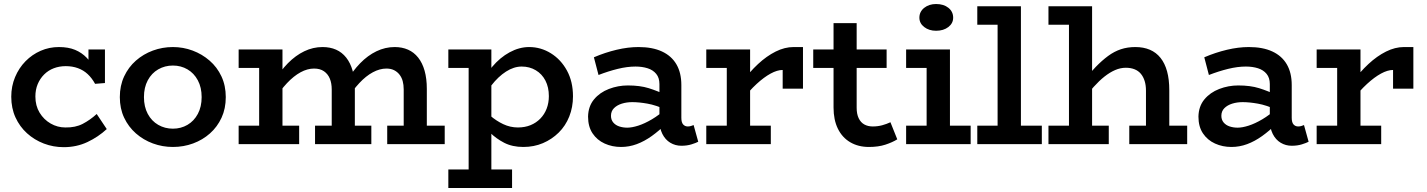

<svg xmlns="http://www.w3.org/2000/svg" viewBox="-20 -717 7096 955"><path d="M297 15Q245 15 198 -3Q151 -21 114.5 -54Q78 -87 57 -133Q36 -179 36 -236Q36 -288 55 -333.5Q74 -379 107 -412.5Q140 -446 182.5 -464.5Q225 -483 273 -483Q320 -483 353.5 -469Q387 -455 411.5 -429.5Q436 -404 455 -367L420 -374V-471H502V-304L453 -300Q437 -329 416 -348.5Q395 -368 367.5 -378Q340 -388 307 -388Q275 -388 247.5 -377.5Q220 -367 199.5 -346.5Q179 -326 167.5 -298.5Q156 -271 156 -237Q156 -191 177 -156.5Q198 -122 232 -102.5Q266 -83 305 -83Q355 -82 391.5 -101Q428 -120 461 -150L511 -75Q469 -36 415 -10.5Q361 15 297 15Z M840 14Q788 14 740.5 -3.5Q693 -21 656 -53.5Q619 -86 597.5 -131.5Q576 -177 576 -234Q576 -291 597.5 -337Q619 -383 656 -415.5Q693 -448 740.5 -465.5Q788 -483 840 -483Q891 -483 938 -465.5Q985 -448 1022.5 -415.5Q1060 -383 1081.5 -337Q1103 -291 1103 -234Q1103 -177 1082 -131.5Q1061 -86 1024.5 -53.5Q988 -21 940.5 -3.5Q893 14 840 14ZM840 -77Q880 -77 912.5 -96Q945 -115 964 -150.5Q983 -186 983 -234Q983 -282 964 -317.5Q945 -353 912.5 -372Q880 -391 840 -391Q800 -391 767 -372Q734 -353 715 -317.5Q696 -282 696 -234Q696 -186 715 -150.5Q734 -115 767 -96Q800 -77 840 -77Z M1167 -379V-471H1350V-379ZM1269 -28V-471H1385V-28ZM1167 0V-92H1468V0ZM1630 -28V-272Q1630 -303 1620.5 -326Q1611 -349 1591.5 -362.5Q1572 -376 1542 -376Q1509 -376 1475 -357.5Q1441 -339 1407.5 -303.5Q1374 -268 1343 -218V-310Q1374 -364 1412 -402.5Q1450 -441 1493.5 -462Q1537 -483 1584 -483Q1622 -483 1651.5 -470Q1681 -457 1702 -430.5Q1723 -404 1734 -365Q1745 -326 1745 -275V-28ZM1547 0V-92H1827V0ZM1988 -28V-272Q1988 -295 1983 -313.5Q1978 -332 1967 -346Q1956 -360 1940 -368Q1924 -376 1902 -376Q1869 -376 1834.5 -357.5Q1800 -339 1767 -303.5Q1734 -268 1702 -218V-310Q1734 -364 1771.5 -402.5Q1809 -441 1852.5 -462Q1896 -483 1943 -483Q1980 -483 2009.5 -470Q2039 -457 2060 -430.5Q2081 -404 2092 -365Q2103 -326 2103 -275V-28ZM1906 0V-92H2192V0Z M2583 14Q2528 14 2487.5 -7Q2447 -28 2417 -58Q2387 -88 2364 -115V-197Q2387 -169 2417.5 -142.5Q2448 -116 2483 -99.5Q2518 -83 2556 -83Q2591 -83 2619 -94.5Q2647 -106 2667.5 -127Q2688 -148 2699 -176.5Q2710 -205 2710 -239Q2710 -283 2693 -316Q2676 -349 2645 -367.5Q2614 -386 2575 -386Q2536 -386 2497 -361Q2458 -336 2424 -292Q2390 -248 2366 -190V-276Q2389 -338 2428 -384.5Q2467 -431 2515 -457Q2563 -483 2612 -483Q2670 -483 2720 -452Q2770 -421 2800 -366Q2830 -311 2830 -238Q2830 -184 2811.5 -137.5Q2793 -91 2759 -57.5Q2725 -24 2680.5 -5Q2636 14 2583 14ZM2210 218V126H2527V218ZM2311 191V-471H2424V191ZM2210 -379V-471H2419V-379Z M3369 8Q3339 8 3314 -7Q3289 -22 3274.5 -51Q3260 -80 3260 -121V-299Q3260 -330 3244 -349.5Q3228 -369 3201 -377.5Q3174 -386 3141 -386Q3100 -386 3053 -374.5Q3006 -363 2957 -344L2934 -432Q2990 -456 3047 -469.5Q3104 -483 3156 -483Q3225 -483 3272.5 -461Q3320 -439 3344.5 -397Q3369 -355 3369 -294V-131Q3369 -108 3378 -98Q3387 -88 3401 -88Q3410 -88 3417.5 -90.5Q3425 -93 3430 -95L3453 -12Q3442 -6 3419.5 1Q3397 8 3369 8ZM3069 14Q3025 14 2987.5 -3Q2950 -20 2927.5 -53.5Q2905 -87 2905 -137Q2906 -188 2934.5 -222.5Q2963 -257 3008.5 -274.5Q3054 -292 3103 -292Q3163 -292 3206.5 -278.5Q3250 -265 3296 -243V-170Q3243 -194 3200.5 -201.5Q3158 -209 3125 -209Q3097 -209 3073 -201.5Q3049 -194 3034 -179Q3019 -164 3019 -141Q3019 -121 3030.5 -107.5Q3042 -94 3060.5 -88Q3079 -82 3100 -82Q3123 -82 3154.5 -92Q3186 -102 3222.5 -123.5Q3259 -145 3296 -179L3294 -102Q3259 -67 3222 -40.5Q3185 -14 3147 0Q3109 14 3069 14Z M3671 -219V-308Q3708 -359 3750.5 -398.5Q3793 -438 3838 -460.5Q3883 -483 3927 -483H3974V-276H3873V-369Q3846 -369 3813 -351Q3780 -333 3743.5 -299.5Q3707 -266 3671 -219ZM3493 0V-92H3814V0ZM3595 -28V-471H3711V-28ZM3493 -379V-471H3704V-379Z M4302 14Q4249 14 4209 -9.5Q4169 -33 4147.5 -77Q4126 -121 4126 -182V-602H4241V-181Q4241 -150 4251 -129Q4261 -108 4279 -98Q4297 -88 4321 -88Q4346 -88 4368 -94Q4390 -100 4409 -109L4443 -24Q4419 -9 4384 2.5Q4349 14 4302 14ZM4025 -379V-471H4390V-379Z M4589 -28V-471H4705V-28ZM4487 0V-92H4808V0ZM4487 -379V-471H4676V-379ZM4636 -564Q4601 -564 4577 -582.5Q4553 -601 4553 -629Q4553 -659 4577 -678Q4601 -697 4636 -697Q4674 -697 4697.5 -678Q4721 -659 4721 -629Q4721 -601 4697 -582.5Q4673 -564 4636 -564Z M4942 -28V-686H5058V-28ZM4841 0V-92H5162V0ZM4841 -594V-686H5051V-594Z M5680 0V-266Q5680 -293 5673.5 -314Q5667 -335 5654.5 -350Q5642 -365 5623 -372.5Q5604 -380 5580 -380Q5553 -380 5526.5 -368.5Q5500 -357 5473.5 -336Q5447 -315 5420.5 -285.5Q5394 -256 5366 -219V-310Q5399 -352 5430 -384Q5461 -416 5491.5 -438.5Q5522 -461 5555 -472Q5588 -483 5627 -483Q5668 -483 5699.5 -469.5Q5731 -456 5752.5 -429Q5774 -402 5785 -362Q5796 -322 5796 -268V0ZM5195 0V-92H5495V0ZM5597 0V-92H5885V0ZM5412 -686V0H5297V-594H5195V-686Z M6405 8Q6375 8 6350 -7Q6325 -22 6310.5 -51Q6296 -80 6296 -121V-299Q6296 -330 6280 -349.5Q6264 -369 6237 -377.5Q6210 -386 6177 -386Q6136 -386 6089 -374.5Q6042 -363 5993 -344L5970 -432Q6026 -456 6083 -469.5Q6140 -483 6192 -483Q6261 -483 6308.5 -461Q6356 -439 6380.5 -397Q6405 -355 6405 -294V-131Q6405 -108 6414 -98Q6423 -88 6437 -88Q6446 -88 6453.5 -90.5Q6461 -93 6466 -95L6489 -12Q6478 -6 6455.5 1Q6433 8 6405 8ZM6105 14Q6061 14 6023.5 -3Q5986 -20 5963.5 -53.5Q5941 -87 5941 -137Q5942 -188 5970.5 -222.5Q5999 -257 6044.5 -274.5Q6090 -292 6139 -292Q6199 -292 6242.5 -278.5Q6286 -265 6332 -243V-170Q6279 -194 6236.5 -201.5Q6194 -209 6161 -209Q6133 -209 6109 -201.5Q6085 -194 6070 -179Q6055 -164 6055 -141Q6055 -121 6066.5 -107.5Q6078 -94 6096.5 -88Q6115 -82 6136 -82Q6159 -82 6190.5 -92Q6222 -102 6258.5 -123.5Q6295 -145 6332 -179L6330 -102Q6295 -67 6258 -40.5Q6221 -14 6183 0Q6145 14 6105 14Z M6707 -219V-308Q6744 -359 6786.5 -398.5Q6829 -438 6874 -460.5Q6919 -483 6963 -483H7010V-276H6909V-369Q6882 -369 6849 -351Q6816 -333 6779.5 -299.5Q6743 -266 6707 -219ZM6529 0V-92H6850V0ZM6631 -28V-471H6747V-28ZM6529 -379V-471H6740V-379Z"/></svg>

Font: BioRhyme SemiBold
Style: Regular
Weight: 600
Designer: Aoife Mooney
Foundry: Aoife Mooney Type
Version: Version 1.600;gftools[0.9.33]